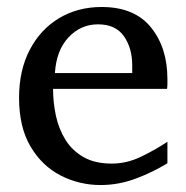

<svg xmlns="http://www.w3.org/2000/svg" viewBox="-20 -514 530 546"><path d="M456.1 -49.8Q414.1 -23.9 365.5 -5.9Q316.9 12.2 266.1 12.2Q205.6 12.2 152.6 -14.9Q99.6 -42 66.9 -97.2Q34.2 -152.3 34.2 -235.8Q34.2 -314 64.5 -372.1Q94.7 -430.2 147.9 -462.2Q201.2 -494.1 269 -494.1Q362.3 -494.1 409.2 -436.3Q456.1 -378.4 456.1 -289.1Q456.1 -284.2 456.1 -276.1Q456.1 -268.1 455.1 -261.2H130.9Q130.9 -223.1 138.9 -185.3Q147 -147.5 166 -116.7Q185.1 -85.9 217.3 -67.4Q249.5 -48.8 297.9 -48.8Q340.8 -48.8 381.6 -68.6Q422.4 -88.4 456.1 -110.8ZM356 -306.2V-328.1Q356 -377.4 332.3 -411.1Q308.6 -444.8 258.8 -444.8Q209.5 -444.8 174.8 -407.7Q140.1 -370.6 136.2 -306.2Z"/></svg>

Font: Eeyek
Style: Regular
Weight: 400
Designer: Pravabati Chingangbam and Tabish
Foundry: SIL International
Version: Version 2.000